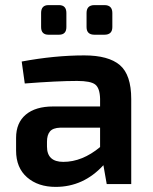

<svg xmlns="http://www.w3.org/2000/svg" viewBox="-20 -721 598 752"><path d="M170 -585Q141 -585 141 -615V-670Q141 -701 170 -701H211Q240 -701 240 -670V-615Q240 -585 211 -585ZM350 -585Q319 -585 319 -615V-670Q319 -701 350 -701H389Q420 -701 420 -670V-615Q420 -585 389 -585ZM310 -504Q405 -504 449.5 -466Q494 -428 494 -333V0H398L385 -74Q307 11 198 11Q129 11 86 -26.5Q43 -64 43 -131V-181Q43 -240 81 -272Q119 -304 188 -304H372V-334Q371 -376 353 -390Q335 -404 282 -404Q205 -404 77 -394L65 -480Q194 -504 310 -504ZM164 -147Q164 -87 228 -87Q302 -87 372 -145V-221H216Q187 -220 175.5 -206Q164 -192 164 -166Z"/></svg>

Font: Exo 2 Semi Bold
Style: Regular
Weight: 600
Designer: Natanael Gama
Version: Version 1.001;PS 001.001;hotconv 1.0.88;makeotf.lib2.5.64775